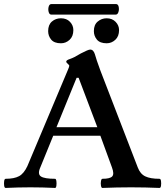

<svg xmlns="http://www.w3.org/2000/svg" viewBox="-22 -922 819 945"><path d="M6 3Q0 3 -1.5 -8Q-3 -19 -1.5 -30.5Q0 -42 6 -42Q48 -42 72 -55Q96 -68 113 -105L313 -580Q319 -594 319 -598Q319 -602 311.5 -608Q304 -614 304 -619Q304 -626 323 -632Q332 -635 345 -641.5Q358 -648 376 -659Q412 -678 422 -678Q438 -678 445 -655Q451 -632 472 -575L656 -98Q668 -66 693 -54Q718 -42 763 -42Q769 -42 770.5 -30.5Q772 -19 770.5 -8Q769 3 763 3Q693 0 623 0Q553 0 482 3Q477 3 475 -8Q473 -19 475 -30.5Q477 -42 482 -42Q520 -42 530.5 -54Q541 -66 529 -98L472 -254H240L176 -97Q162 -65 179.5 -53.5Q197 -42 249 -42Q254 -42 255.5 -30.5Q257 -19 255.5 -8Q254 3 249 3Q187 0 128 0Q67 0 6 3ZM256 -296H457L365 -539H355ZM503 -709Q470 -709 455 -727Q440 -745 440 -769Q440 -800 459 -816Q478 -832 503 -832Q530 -832 547 -814.5Q564 -797 564 -774Q564 -743 545.5 -726Q527 -709 503 -709ZM278 -709Q245 -709 230 -727Q215 -745 215 -769Q215 -800 233.5 -816Q252 -832 278 -832Q306 -832 322.5 -814.5Q339 -797 339 -774Q339 -743 320.5 -726Q302 -709 278 -709ZM231 -850Q221 -850 217.5 -863Q214 -876 217.5 -889Q221 -902 231 -902H549Q559 -902 562 -889Q565 -876 561 -863Q557 -850 547 -850Z"/></svg>

Font: Junicode SmExp
Style: Bold
Weight: 700
Width: 6
Designer: Peter S. Baker
Version: Version 2.205; ttfautohint (v1.8.4)